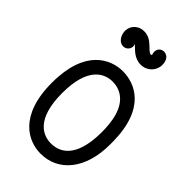

<svg xmlns="http://www.w3.org/2000/svg" viewBox="-244 -884 975 975"><g transform="rotate(45 243.5 -396.0)"><path d="M162 -672C186 -672 199 -692 199 -708C199 -713 198 -718 196 -723C214 -707 242 -669 291 -669C336 -669 370 -704 370 -746C370 -796 334 -807 313 -797C282 -781 297 -746 297 -746C297 -743 292 -742 291 -742C268 -742 243 -802 185 -802C169 -802 156 -798 146 -792C88 -756 116 -672 162 -672ZM37 -286C37 -47 165 10 251 10C381 10 468 -100 468 -271V-272C468 -273 468 -282 468 -292C466 -530 338 -582 251 -582C165 -582 37 -526 37 -286ZM251 -508C291 -508 312 -493 318 -490C382 -450 394 -362 394 -284C394 -284 394 -283 394 -283C392 -94 308 -64 251 -64C195 -64 111 -98 111 -286C111 -473 195 -508 251 -508Z"/></g></svg>

Font: LS
Style: Regular
Weight: 400
Designer: BSozoo
Foundry: BSozoo
Version: Version 001.000